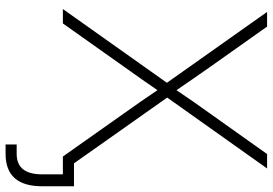

<svg xmlns="http://www.w3.org/2000/svg" viewBox="-164 -604 972 684"><g transform="rotate(90 322.0 -262.0)"><path d="M12.2 0 274.9 -370.6 22.5 -727.5H74.7L219.2 -523.4Q240.2 -493.7 260.5 -464.1Q280.8 -434.6 301.3 -404.8Q321.3 -434.6 341.8 -464.1Q362.3 -493.7 383.8 -523.4L528.8 -727.5H580.1L327.6 -371.6L589.8 0H537.6L379.4 -224.1Q359.4 -252 339.8 -280.3Q320.3 -308.6 301.3 -336.9Q281.7 -308.6 262 -280.3Q242.2 -252 222.2 -224.1L63.5 0ZM528.3 204.1H494.6V164.6H528.3Q601.1 164.6 601.1 73.7V0H553.7V-39.6H643.6V73.7Q643.6 204.1 528.3 204.1Z"/></g></svg>

Font: Inter Display ExtraLight
Style: Regular
Weight: 200
Designer: Rasmus Andersson
Foundry: rsms
Version: Version 4.000;git-a52131595